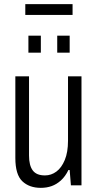

<svg xmlns="http://www.w3.org/2000/svg" viewBox="-20 -894 472 926"><path d="M177 12Q121 12 87.5 -20Q54 -52 54 -132V-526H120V-144Q120 -120 124.5 -102Q129 -84 138 -72Q147 -60 161.5 -54Q176 -48 197 -48Q227 -48 252 -66.5Q277 -85 292.5 -122.5Q308 -160 308 -215V-526H373V0H322L316 -74H310Q295 -43 274 -24Q253 -5 229 3.5Q205 12 177 12ZM117 -640V-722H177V-640ZM256 -640V-722H316V-640ZM102 -822V-874H330V-822Z"/></svg>

Font: Archivo Condensed Light
Style: Regular
Weight: 300
Width: 3
Designer: Hector Gatti
Foundry: Omnibus-Type
Version: Version 2.001